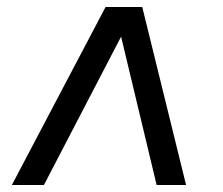

<svg xmlns="http://www.w3.org/2000/svg" viewBox="-20 -531 640 551"><path d="M14 0 283 -511H388.2L514 0H429.5L327.5 -425.8L106 0Z"/></svg>

Font: Chivo Mono Medium
Style: Italic
Weight: 500
Italic angle: -8.05°
Monospace: yes
Designer: Hector Gatti
Foundry: Omnibus-Type
Version: Version 1.008